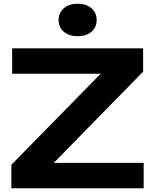

<svg xmlns="http://www.w3.org/2000/svg" viewBox="-20 -1009 831 1029"><path d="M41 0V-126L563 -658L681 -614H45V-750H747V-625L224 -91L123 -136H750V0ZM396 -815Q351 -815 322.5 -838.5Q294 -862 294 -902Q294 -941 322.5 -965Q351 -989 396 -989Q442 -989 470 -965Q498 -941 498 -902Q498 -862 470 -838.5Q442 -815 396 -815Z"/></svg>

Font: Unbounded Medium
Style: Regular
Weight: 500
Designer: Luke Prowse, Jean-Baptiste Morizot, Fátima Lázaro, Florian Runge
Foundry: NaN
Version: Version 1.700